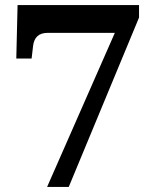

<svg xmlns="http://www.w3.org/2000/svg" viewBox="-20 -734 599 754"><path d="M165 0 431 -605H168Q141 -605 127 -592Q113 -579 110 -554L104.1 -504H44L49 -714H526V-665L250 0Z"/></svg>

Font: Noto Serif Tamil
Style: Regular
Weight: 400
Designer: Indian Type Foundry, Tom Grace, and the Monotype Design Team
Foundry: Monotype Imaging Inc.
Version: Version 2.003